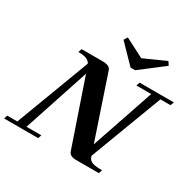

<svg xmlns="http://www.w3.org/2000/svg" viewBox="-218 -1088 1306 1289"><g transform="rotate(30 435.5 -443.5)"><path d="M533.2 -720.2 398.9 -858.4 416 -886.7 564 -810.5 731.4 -885.7 749 -858.4 568.8 -720.2ZM-31.2 0 -22.5 -26.9H55.7L271.5 -599.6Q261.7 -617.7 241.2 -626.7Q220.7 -635.7 177.2 -635.7L187 -663.1H350.1Q405.3 -663.1 415 -632.3L577.1 -150.4L742.2 -635.7H627L636.7 -663.1H901.9L892.1 -635.7H813.5L602.1 -75.7Q606.9 -62 611.6 -54.7Q616.2 -47.4 627.7 -40.3Q639.2 -33.2 659.4 -30.3Q679.7 -27.3 712.4 -27.3L703.1 0H533.2Q503.9 0 488.5 -7.3Q473.1 -14.6 466.8 -32.2L294.9 -535.2L127 -26.9H241.7L232.9 0Z"/></g></svg>

Font: Elstob 18pt
Style: Bold Italic
Weight: 700
Italic angle: -20°
Designer: Peter S. Baker
Version: Version 1.015